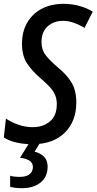

<svg xmlns="http://www.w3.org/2000/svg" viewBox="-30 -744 505 1004"><path d="M140 10Q46 10 -10 -25L1 -124Q29 -105 65.5 -92Q102 -79 142 -79Q195 -79 231 -109Q267 -139 267 -199Q267 -224 259.5 -244Q252 -264 234 -285Q216 -306 184 -333Q139 -371 112 -411.5Q85 -452 85 -515Q85 -578 112 -625Q139 -672 188 -698Q237 -724 303 -724Q345 -724 385 -713Q425 -702 455 -683L412 -598Q386 -614 357 -624.5Q328 -635 299 -635Q251 -635 219 -606Q187 -577 187 -524Q187 -484 208 -456.5Q229 -429 273 -391Q320 -353 344.5 -311.5Q369 -270 369 -208Q369 -110 308.5 -50Q248 10 140 10ZM85 240Q50 240 23 233V175Q32 178 45.5 179.5Q59 181 74 181Q107 181 124.5 167Q142 153 142 129Q142 89 75 81L125 0H181L151 49Q180 56 199.5 75Q219 94 219 127Q219 181 182 210.5Q145 240 85 240Z"/></svg>

Font: Noto Sans Condensed Medium
Style: Italic
Weight: 500
Width: 3
Italic angle: -12°
Designer: Monotype Design Team
Foundry: Monotype Imaging Inc.
Version: Version 2.013; ttfautohint (v1.8.4.7-5d5b)